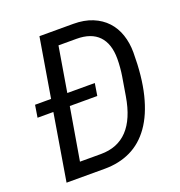

<svg xmlns="http://www.w3.org/2000/svg" viewBox="-127 -805 854 912"><g transform="rotate(-20 300.0 -349.0)"><path d="M111 -337H31L41 -399H122L172 -698H343Q398 -698 439.5 -681Q481 -664 509 -634Q537 -604 551 -562.5Q565 -521 565 -473Q565 -351 543 -262Q521 -173 479.5 -114.5Q438 -56 379.5 -28Q321 0 248 0H55ZM255 -72Q424 -72 460 -289L476 -385Q479 -403 481 -426.5Q483 -450 483 -471Q483 -547 445 -586.5Q407 -626 333 -626H242L204 -399H343L333 -337H194L149 -72Z"/></g></svg>

Font: IBM Plex Mono
Style: Italic
Weight: 400
Italic angle: -9°
Monospace: yes
Designer: Mike Abbink, Paul van der Laan, Pieter van Rosmalen
Foundry: Bold Monday
Version: Version 2.3